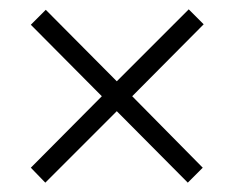

<svg xmlns="http://www.w3.org/2000/svg" viewBox="-20 -559 501 411"><path d="M384 -539 230 -385 78 -538 46 -506 198 -353 46 -200 77 -168 230 -321 382 -168 414 -200 263 -353 416 -507Z"/></svg>

Font: Noto Sans Gujarati Condensed Light
Style: Regular
Weight: 300
Width: 3
Designer: Jelle Bosma - Monotype Design Team, Universal Thirst
Foundry: Monotype Imaging Inc.
Version: Version 2.106